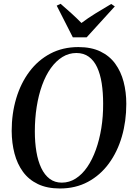

<svg xmlns="http://www.w3.org/2000/svg" viewBox="-20 -1006 713 1036"><path d="M303 11Q234 11 184.5 -12.8Q135 -36.5 104 -79Q73 -121.5 58.2 -177.8Q43.5 -234 43 -299Q43 -393 67.5 -475Q92 -557 138.5 -619.2Q185 -681.5 251.8 -716.8Q318.5 -752 403 -752Q472.5 -752 521.8 -728.2Q571 -704.5 601.8 -662.2Q632.5 -620 647 -564.5Q661.5 -509 661.5 -445.5Q661.5 -351.5 637.5 -269Q613.5 -186.5 567.2 -123.5Q521 -60.5 454.5 -24.8Q388 11 303 11ZM313.5 -20.5Q354 -20.5 388.8 -42.8Q423.5 -65 450.8 -104.8Q478 -144.5 497.2 -198Q516.5 -251.5 526.8 -315Q537 -378.5 536.5 -447Q536.5 -506.5 528.8 -556.5Q521 -606.5 504 -643Q487 -679.5 459.2 -699.8Q431.5 -720 392 -720Q351.5 -720 316.8 -698.5Q282 -677 254.2 -638.2Q226.5 -599.5 207.2 -546.2Q188 -493 178 -429.8Q168 -366.5 168 -296.5Q168 -237.5 176.5 -187Q185 -136.5 202.8 -99.2Q220.5 -62 248 -41.2Q275.5 -20.5 313.5 -20.5ZM373 -804.5 286 -975.5 307 -985.5Q336 -960.5 364.5 -934.8Q393 -909 419.5 -882Q454.5 -908.5 495.2 -933.5Q536 -958.5 580 -984.5L599.5 -971.5L447.5 -804.5Z"/></svg>

Font: Merriweather 120pt Medium
Style: Italic
Weight: 500
Italic angle: -7.8°
Version: Version 2.101